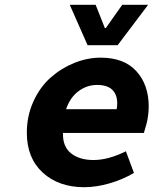

<svg xmlns="http://www.w3.org/2000/svg" viewBox="-20 -761 640 793"><path d="M341.8 -574.2 268.1 -741.2H375L413.1 -645H417L484.9 -741.2H591.8L465.8 -574.2ZM328.1 12.2Q222.2 12.2 156.5 -48.1Q90.8 -108.4 90.8 -212.9Q90.8 -282.2 117.9 -341.8Q145 -401.4 188.7 -440.2Q232.4 -479 286.6 -501Q340.8 -522.9 396 -522.9Q492.2 -522.9 543.2 -467Q594.2 -411.1 594.2 -320.8Q594.2 -302.2 591.6 -283.2Q588.9 -264.2 586.2 -253.9Q583.5 -243.7 579.1 -228.5Q574.7 -213.4 574.2 -211.9H240.2Q238.3 -155.8 273.2 -127.9Q308.1 -100.1 366.2 -100.1Q427.7 -100.1 500 -136.2L533.2 -46.9Q487.3 -19.5 432.4 -3.7Q377.4 12.2 328.1 12.2ZM252.9 -310.1H461.9Q469.7 -356.9 449.7 -383.5Q429.7 -410.2 380.9 -410.2Q339.4 -410.2 304.7 -384.8Q270 -359.4 252.9 -310.1Z"/></svg>

Font: Office Code Pro Bold Italic
Style: Regular
Weight: 700
Italic angle: -9°
Designer: Nathan Rutzky & Paul D. Hunt
Foundry: Adobe Systems Incorporated
Version: Version 1.004;PS 001.004;hotconv 1.0.70;makeotf.lib2.5.58329